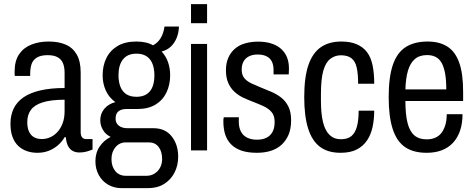

<svg xmlns="http://www.w3.org/2000/svg" viewBox="-20 -744 2348 950"><path d="M164.4 12Q136.5 12 112.5 3.5Q88.5 -4.9 70.5 -21.9Q52.4 -38.9 42.1 -66Q31.8 -93 31.8 -131.2Q31.8 -173.8 47.5 -206.6Q63.3 -239.4 95.5 -261.9Q127.7 -284.5 178.8 -296.5Q229.9 -308.5 299.6 -308.5V-382.8Q299.6 -411.8 291.7 -431Q283.8 -450.2 265.4 -460.6Q247.1 -471.1 215.7 -471.1Q180.8 -471.1 161.4 -458.5Q142 -446 135.6 -425.2Q129.3 -404.4 129.3 -377.9V-368.4H53.3Q52.3 -373.4 52.3 -378.1Q52.3 -382.8 52.3 -389.3Q52.3 -443.1 74.6 -475.7Q96.9 -508.3 135.1 -523.4Q173.2 -538.5 221.1 -538.5Q270 -538.5 305.2 -523.2Q340.5 -507.8 359.8 -474.1Q379.2 -440.4 379.2 -384.9V-90.9Q379.2 -73 386.2 -64.5Q393.3 -56 405.4 -56H437.9V-4.1Q424.4 1.5 408.2 6Q392 10.5 373.6 10.5Q350.6 10.5 335.8 0.4Q321.1 -9.8 314.1 -27.1Q307.1 -44.5 305.4 -65.4H300Q286.5 -42.7 266.9 -25.5Q247.3 -8.4 221.9 1.8Q196.5 12 164.4 12ZM187.2 -56Q208.1 -56 228 -64.7Q247.9 -73.4 264 -90.7Q280.1 -108.1 289.9 -134Q299.6 -159.9 299.6 -193.9V-250.7Q231 -250.3 190.7 -237.4Q150.4 -224.6 132.6 -199.9Q114.9 -175.2 114.9 -139.7Q114.9 -111.8 123.5 -93Q132 -74.3 148.2 -65.2Q164.5 -56 187.2 -56Z M581.3 186.9Q544.8 186.9 515.2 169.9Q485.7 152.9 468.9 122.5Q452.1 92 452.1 54Q452.1 11.6 473.4 -19.4Q494.7 -50.5 527.6 -66.5Q502.7 -78.6 489.4 -101Q476.1 -123.5 476.1 -149.1Q476.1 -181.6 496.2 -205.7Q516.3 -229.8 550.9 -238.8Q519.4 -260.9 503.6 -295.9Q487.8 -330.9 487.8 -371.1Q487.8 -418.9 506.2 -456.5Q524.6 -494.1 561.6 -516.3Q598.6 -538.5 654.8 -538.5Q679.2 -538.5 700.1 -533.9Q721 -529.2 737 -519.8Q760.9 -532 775.3 -556.1Q789.6 -580.1 794 -612.8H865.4Q864.5 -581.3 853.7 -555.5Q842.9 -529.8 824.3 -512.6Q805.7 -495.4 779.7 -489.2Q801.2 -465.8 811.6 -435.8Q821.9 -405.8 821.9 -371.6Q821.9 -324.4 803.7 -286.5Q785.6 -248.6 749.7 -226.6Q713.8 -204.6 659.7 -204.6H604.2Q580.5 -204.6 566.2 -193.3Q551.9 -182 551.9 -156.8Q551.9 -134.2 568.3 -121.9Q584.8 -109.6 610.4 -109.6H739.6Q797.4 -109.6 829.5 -69.3Q861.6 -28.9 861.6 31.2Q861.6 74.4 843.6 109.8Q825.5 145.2 792.2 166Q759 186.9 712.6 186.9ZM602.6 125.8H705.3Q727.5 125.8 745.2 114.5Q763 103.2 772.6 84.5Q782.2 65.8 782.2 43.1Q782.2 5.6 764.9 -16.9Q747.5 -39.5 716.4 -39.5H602.6Q571.5 -39.5 551.6 -16Q531.6 7.6 531.6 43.1Q531.6 80 550.8 102.9Q570.1 125.8 602.6 125.8ZM654.8 -265.1Q699.2 -265.1 721.5 -292.1Q743.9 -319 743.9 -371.6Q743.9 -422.7 721.5 -450.6Q699.2 -478.5 654.8 -478.5Q611.5 -478.5 588.9 -450.6Q566.3 -422.7 566.3 -371.6Q566.3 -337.8 576.3 -313.6Q586.4 -289.3 606.1 -277.2Q625.8 -265.1 654.8 -265.1Z M925.1 -629.2V-723.5H1004.6V-629.2ZM925.1 0V-526.5H1004.6V0Z M1251.2 12Q1205.4 12 1173.9 1Q1142.5 -10.1 1122.6 -30.6Q1102.8 -51.2 1094 -79.4Q1085.2 -107.7 1085.2 -142.6Q1085.2 -148.1 1085.4 -153.6Q1085.7 -159.2 1087.2 -163.7H1162Q1161.5 -158.7 1161.5 -153.7Q1161.5 -148.8 1161.5 -143.3Q1161.5 -113.4 1171.9 -93.3Q1182.3 -73.1 1202.8 -62.9Q1223.2 -52.8 1251.2 -52.8Q1279.7 -52.8 1299.2 -62.8Q1318.6 -72.8 1328.8 -92.2Q1338.9 -111.6 1338.9 -141Q1338.9 -172.1 1323.5 -189.8Q1308.1 -207.6 1283.7 -218.7Q1259.3 -229.9 1231.9 -240.3Q1206.9 -249.8 1183.1 -261Q1159.3 -272.2 1140.2 -289.8Q1121.1 -307.3 1109.5 -333.2Q1097.9 -359 1097.9 -396.7Q1097.9 -431.1 1109.3 -457.4Q1120.7 -483.8 1141.4 -502.1Q1162.2 -520.5 1191.9 -529.2Q1221.6 -538 1257.7 -538Q1294.7 -538 1323.6 -528.5Q1352.5 -519.1 1371.7 -501.4Q1390.9 -483.6 1400.3 -459.8Q1409.7 -436 1409.7 -404.9Q1409.7 -398.8 1409.2 -390.3Q1408.7 -381.8 1408.7 -375.8H1333.5V-399Q1333.5 -422.6 1325 -439.6Q1316.5 -456.5 1299 -465.4Q1281.5 -474.2 1255.1 -474.2Q1234 -474.2 1219 -468.3Q1203.9 -462.5 1194.3 -452.4Q1184.7 -442.3 1180.3 -429.3Q1175.8 -416.4 1175.8 -400.1Q1175.8 -373.1 1189 -357.3Q1202.2 -341.5 1224.3 -331.3Q1246.5 -321.2 1271.4 -310.8Q1296.5 -300.8 1322.3 -289.8Q1348.2 -278.8 1370.5 -261.8Q1392.8 -244.8 1406.6 -217.5Q1420.4 -190.3 1420.4 -148.6Q1420.4 -106.9 1407.6 -77Q1394.7 -47.1 1372.3 -27Q1349.9 -7 1319.4 2.5Q1288.9 12 1251.2 12Z M1665.4 12Q1602.4 12 1563.2 -17.5Q1523.9 -47 1504.6 -108.2Q1485.3 -169.5 1485.3 -263Q1485.3 -361.5 1505.9 -421.7Q1526.5 -482 1567.2 -510.3Q1607.9 -538.5 1668.7 -538.5Q1713.4 -538.5 1744.8 -525.1Q1776.3 -511.6 1795.8 -486.1Q1815.2 -460.6 1823.4 -421Q1831.6 -381.5 1831.6 -329.7H1752Q1752 -379.1 1744.8 -410.2Q1737.7 -441.4 1718.7 -455.9Q1699.8 -470.5 1666.8 -470.5Q1637.6 -470.5 1614.5 -452.9Q1591.4 -435.4 1579.7 -394.2Q1568 -353 1568 -279.6V-244Q1568 -181.1 1578.4 -139.1Q1588.8 -97.1 1610.9 -76.1Q1633.1 -55 1665.9 -55Q1699.8 -55 1718.5 -70.5Q1737.2 -85.9 1745.9 -117.5Q1754.6 -149.1 1754.6 -196.3H1831.6Q1831.6 -154.3 1823.6 -116.4Q1815.7 -78.6 1796.5 -49.7Q1777.2 -20.8 1745.3 -4.4Q1713.4 12 1665.4 12Z M2091.1 12Q2025.3 12 1984.1 -16.2Q1942.9 -44.5 1923.1 -105.5Q1903.2 -166.5 1903.2 -263Q1903.2 -362.5 1923.8 -423Q1944.4 -483.5 1987.3 -511Q2030.2 -538.5 2096 -538.5Q2153.4 -538.5 2192.6 -514.2Q2231.8 -489.9 2251.6 -435.5Q2271.5 -381.1 2271.5 -290V-244.4H1985.9Q1985.9 -178.9 1996.2 -136.9Q2006.5 -95 2029.6 -74.7Q2052.7 -54.5 2091.2 -54.5Q2114.2 -54.5 2132.4 -62.1Q2150.6 -69.7 2162.9 -84.7Q2175.2 -99.8 2182.8 -123.5Q2190.4 -147.2 2190.4 -178.9H2268.5Q2268.5 -133.5 2256.5 -97.9Q2244.4 -62.3 2221.7 -37.8Q2199.1 -13.4 2166.4 -0.7Q2133.7 12 2091.1 12ZM1985.9 -301.6H2188.2Q2188.2 -347 2182.6 -379Q2177 -411 2165.8 -431.7Q2154.5 -452.4 2136.3 -461.9Q2118.2 -471.5 2093.1 -471.5Q2054.8 -471.5 2031.9 -451.1Q2009 -430.8 1998.2 -393.1Q1987.4 -355.5 1985.9 -301.6Z"/></svg>

Font: Archivo SemiBold Condensed
Style: Regular
Weight: 600
Width: 3
Version: Version 2.001